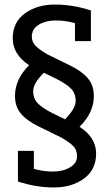

<svg xmlns="http://www.w3.org/2000/svg" viewBox="-20 -701 469 845"><path d="M393 -278Q393 -205 330 -143Q403 -96 403 -25Q403 46 349.5 85Q296 124 217.5 124Q139 124 59 98V-37H129V42Q170 54 213.5 54Q257 54 288 35.5Q319 17 319 -12.5Q319 -42 301.5 -59Q284 -76 249 -96L149 -145Q98 -170 72 -201Q46 -232 46 -279Q46 -352 108 -414Q36 -462 36 -532.5Q36 -603 89.5 -642Q143 -681 221.5 -681Q300 -681 380 -655V-520H310V-599Q269 -611 225.5 -611Q182 -611 151 -592.5Q120 -574 120 -539Q120 -516 137.5 -498.5Q155 -481 190 -461L290 -412Q341 -387 367 -356Q393 -325 393 -278ZM173 -381Q126 -334 126 -300Q126 -266 147.5 -245Q169 -224 211 -203L266 -176Q313 -223 313 -257Q313 -291 291.5 -312Q270 -333 228 -354Z"/></svg>

Font: Cherry Swash
Style: Regular
Weight: 400
Designer: Kasatkina Nataliya
Foundry: Nataliya Kasatkina
Version: Version 1.001